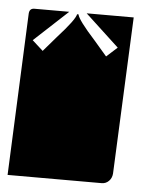

<svg xmlns="http://www.w3.org/2000/svg" viewBox="-42 -525 404 549"><g transform="rotate(5 160.0 -250.0)"><path d="M0 -10 20 -475Q21 -490 35 -490H135L38 -400L69 -372L106 -415Q155 -469 158 -485H162Q165 -469 214 -415L251 -372L282 -400L185 -490H320L300 -40Q299 -27 290.5 -18.5Q282 -10 270 -10Z"/></g></svg>

Font: PrimecolorCV1
Style: Medium
Weight: 500
Designer: gluk
Foundry: gluk
Version: Version 0.672